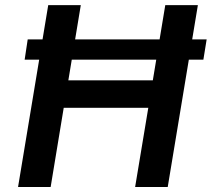

<svg xmlns="http://www.w3.org/2000/svg" viewBox="-20 -748 847 768"><path d="M806.6 -590.3 793.5 -509.3H78.6L90.8 -590.3ZM52.2 0 172.9 -727.5H303.2L253.4 -426.8H591.3L641.1 -727.5H771.5L650.9 0H520.5L573.2 -316.9H234.9L182.6 0Z"/></svg>

Font: Inter 17pt SemiBold
Style: Italic
Weight: 600
Italic angle: -9.3988°
Version: Version 4.001;git-66647c0bb